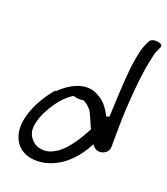

<svg xmlns="http://www.w3.org/2000/svg" viewBox="-149 -845 900 1034"><g transform="rotate(20 301.0 -327.5)"><path d="M470 -271C465 -270 459 -268 454 -265C436 -300 412 -340 366 -362C286 -408 194 -344 156 -305C153 -303 148 -302 146 -301C109 -257 73 -202 52 -138C29 -68 35 -12 61 28C82 61 130 98 221 83H222C332 60 399 -24 440 -102C448 -90 462 -73 488 -75C520 -78 537 -102 536 -123C536 -196 536 -276 541 -358C547 -448 554 -547 576 -644C580 -664 584 -680 589 -690L600 -714C616 -741 550 -751 532 -727L521 -705C513 -688 506 -667 501 -642C496 -619 491 -590 487 -557C477 -461 474 -363 470 -271ZM104 -64C102 -110 126 -163 150 -203C175 -244 210 -287 249 -309L250 -310C269 -305 287 -302 308 -306C331 -297 355 -273 364 -253L385 -206C389 -196 393 -185 400 -173C368 -112 325 -44 277 -8C240 15 213 28 165 15C131 3 106 -31 104 -64Z"/></g></svg>

Font: Stray Cat
Style: ExBdExtObl
Weight: 800
Version: Version 1.0